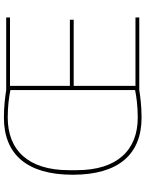

<svg xmlns="http://www.w3.org/2000/svg" viewBox="102 -852 762 1007"><g transform="rotate(-90 483.5 -349.0)"><path d="M895 0V-20H536V-344H883V-364H536V-678H895V-698H514C482 -703 430 -710 370 -710C177 -710 70 -589 70 -349C70 -109 177 12 370 12C430 12 482 5 514 0ZM370 -8C198 -8 94 -117 94 -328V-370C94 -581 198 -690 370 -690C430 -690 480 -683 514 -676V-22C480 -15 430 -8 370 -8Z"/></g></svg>

Font: IBM Plex Arabic Thin
Style: Regular
Weight: 100
Designer: Mike Abbink, Paul van der Laan, Pieter van Rosmalen, Wael Morcos, Khajak Apelian
Foundry: Bold Monday
Version: Version 1.0